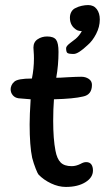

<svg xmlns="http://www.w3.org/2000/svg" viewBox="-20 -734 420 758"><path d="M284 -615Q256 -631 256 -664Q256 -678 262.5 -688.5Q269 -699 280 -703Q289 -708 302.5 -711Q316 -714 328 -714Q350 -714 362 -698Q374 -682 374 -657Q374 -628 359.5 -600Q345 -572 326 -556Q289 -521 271 -521Q251 -521 246 -525Q241 -529 241 -544Q241 -552 257.5 -564.5Q274 -577 279 -581Q293 -593 303 -611Q301 -611 294.5 -612Q288 -613 284 -615ZM53 -346Q39 -348 30.5 -358Q22 -368 22 -382Q22 -389 25.5 -397Q29 -405 36 -411Q49 -424 106 -424Q114 -463 114 -503Q114 -518 113 -529Q112 -540 112 -546Q112 -568 128.5 -579Q145 -590 166 -590Q192 -590 201.5 -577Q211 -564 211 -529Q211 -477 202 -427Q218 -427 246 -429Q284 -431 301 -431Q318 -431 330.5 -422.5Q343 -414 343 -399Q343 -360 308 -353Q271 -344 193 -342Q190 -303 190 -257Q190 -185 199 -139Q205 -107 219.5 -92.5Q234 -78 263 -78Q280 -78 298 -87Q310 -94 320 -94Q334 -94 340.5 -85Q347 -76 347 -61Q347 -33 317 -14.5Q287 4 240 4Q211 4 181.5 -10Q152 -24 132 -45Q129 -48 121 -68Q113 -88 107 -111Q97 -158 97 -243Q97 -280 101 -342Z"/></svg>

Font: Itim
Style: Regular
Weight: 400
Designer: Suppakit Chalermlarp
Version: Version 1.002g